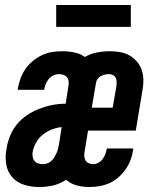

<svg xmlns="http://www.w3.org/2000/svg" viewBox="-20 -744 640 772"><path d="M137 8Q106 8 77 -1Q48 -10 29 -31.5Q10 -53 5 -83.5Q0 -114 6 -145Q10 -171 20 -196.5Q30 -222 48 -244Q66 -266 89.5 -281.5Q113 -297 139 -307Q165 -317 191.5 -322Q218 -327 244 -327L255 -397Q257 -407 256 -416.5Q255 -426 249.5 -433Q244 -440 235 -443Q226 -446 216 -446Q206 -446 195 -441Q184 -436 176.5 -427Q169 -418 164.5 -407.5Q160 -397 158 -386Q158 -385 158 -384.5Q158 -384 158 -383H51Q51 -385 51.5 -387Q52 -389 52 -390Q56 -411 63.5 -431Q71 -451 83.5 -468.5Q96 -486 113.5 -500Q131 -514 150.5 -523Q170 -532 190.5 -535Q211 -538 232 -538Q256 -538 279.5 -533Q303 -528 321 -515Q344 -528 369.5 -533Q395 -538 421 -538Q442 -538 462.5 -534.5Q483 -531 500 -521.5Q517 -512 530 -497Q543 -482 549.5 -463.5Q556 -445 556.5 -424Q557 -403 553 -382L526 -219H334L320 -133Q318 -124 319 -114.5Q320 -105 324.5 -98Q329 -91 337.5 -87.5Q346 -84 355 -84Q365 -84 375.5 -89.5Q386 -95 392.5 -104Q399 -113 403 -123Q407 -133 409 -144Q409 -145 409 -145.5Q409 -146 409 -147H516Q516 -145 515.5 -143Q515 -141 515 -140Q512 -119 504.5 -99.5Q497 -80 484.5 -62.5Q472 -45 455.5 -30.5Q439 -16 419.5 -7.5Q400 1 380 4.5Q360 8 340 8Q313 8 288.5 1.5Q264 -5 246 -21Q233 -13 219.5 -7Q206 -1 192.5 2Q179 5 165 6.5Q151 8 137 8ZM433 -311 448 -397Q449 -406 449 -414.5Q449 -423 445.5 -430.5Q442 -438 434.5 -442Q427 -446 418 -446Q410 -446 401.5 -444Q393 -442 385.5 -438Q378 -434 372.5 -426.5Q367 -419 366 -411L349 -311ZM152 -84Q161 -84 170 -87Q179 -90 186 -96.5Q193 -103 198 -111Q203 -119 207 -127.5Q211 -136 213 -145Q215 -154 217 -163L228 -233Q208 -231 188.5 -223.5Q169 -216 152 -202.5Q135 -189 125 -170.5Q115 -152 111 -132Q110 -122 111.5 -113Q113 -104 118.5 -97Q124 -90 133 -87Q142 -84 152 -84ZM206 -636V-724H506V-636Z"/></svg>

Font: Iosevka Curly SmBdExObl
Style: Regular
Weight: 600
Width: 7
Italic angle: -9°
Monospace: yes
Designer: Belleve Invis
Foundry: Belleve Invis
Version: Version 11.1.0; ttfautohint (v1.8.3)